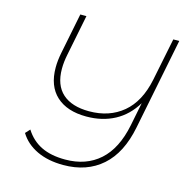

<svg xmlns="http://www.w3.org/2000/svg" viewBox="-115 -813 1019 1029"><g transform="rotate(15 394.5 -298.5)"><path d="M754 -700 653 -194Q624 -46 539.5 28.5Q455 103 325 103Q240 103 178 73.5Q116 44 83 -10L106 -35Q140 19 194 45.5Q248 72 327 72Q443 72 518 5Q593 -62 620 -196L646 -326Q602 -253 533.5 -216.5Q465 -180 377 -180Q270 -180 210.5 -234.5Q151 -289 151 -392Q151 -430 160 -475L205 -700H239L194 -475Q185 -432 185 -394Q185 -303 236.5 -257Q288 -211 384 -211Q496 -211 571.5 -274Q647 -337 673 -463L721 -700Z"/></g></svg>

Font: Montserrat Alternates ExLight
Style: Italic
Weight: 275
Italic angle: -11.3°
Designer: Julieta Ulanovsky
Foundry: Julieta Ulanovsky
Version: Version 7.200